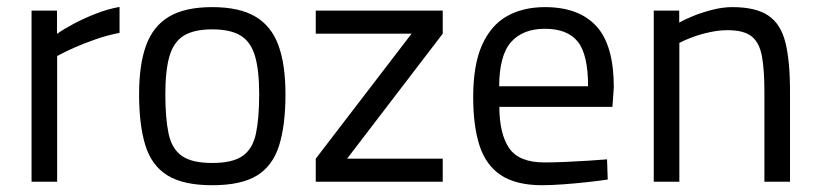

<svg xmlns="http://www.w3.org/2000/svg" viewBox="-20 -531 2395 561"><path d="M72.2 0V-500H146.6V-432Q165.2 -445.4 194.5 -461.1Q223.9 -476.8 259.2 -490.7Q294.5 -504.6 329.3 -510.8V-435Q294.9 -428.4 260.2 -416.4Q225.5 -404.4 196 -391.3Q166.5 -378.1 147 -367.3V0Z M600.2 10.2Q516.2 10.2 469.8 -18.2Q423.4 -46.6 404.9 -105.8Q386.4 -165 386.4 -255.8Q386.4 -342.4 407 -398.7Q427.6 -455 474.3 -482.6Q521 -510.2 600.2 -510.2Q679.4 -510.2 726.1 -482.6Q772.9 -455 793.5 -398.7Q814.1 -342.4 814.1 -255.8Q814.1 -165 795.5 -105.8Q777 -46.6 730.9 -18.2Q684.8 10.2 600.2 10.2ZM600.2 -54.8Q659.3 -54.8 688.8 -75.3Q718.3 -95.9 727.8 -140.5Q737.3 -185.1 737.3 -255.8Q737.3 -325.7 725.1 -367.2Q712.9 -408.7 683.1 -427Q653.4 -445.2 600.2 -445.2Q547.1 -445.2 517.3 -427Q487.5 -408.7 475.3 -367.2Q463.1 -325.7 463.1 -255.8Q463.1 -185.1 472.6 -140.5Q482.1 -95.9 511.6 -75.3Q541.1 -54.8 600.2 -54.8Z M902.6 0V-67.4L1182.6 -432.6H902.6V-500H1273.6V-432.6L994.2 -67.4H1273.6V0Z M1561.4 10.2Q1487 9.6 1443.4 -19.3Q1399.8 -48.2 1381.2 -105.4Q1362.6 -162.6 1362.6 -247.2Q1362.6 -342.2 1388.8 -400.1Q1415 -458 1461.9 -484.1Q1508.8 -510.2 1572.2 -510.2Q1671.4 -510.2 1722.4 -454.6Q1773.5 -399 1773.5 -275.8L1769.4 -218.7H1439Q1439.4 -139 1468 -97.7Q1496.7 -56.4 1570.5 -56.4Q1598.1 -56.4 1631.7 -57.9Q1665.3 -59.4 1697.9 -61.4Q1730.5 -63.4 1753.7 -65.4L1755.7 -6.4Q1731.7 -2.8 1697.5 1Q1663.2 4.8 1627.2 7.5Q1591.2 10.2 1561.4 10.2ZM1438.5 -278.9H1698.3Q1698.3 -372.1 1668 -409.5Q1637.7 -446.9 1572.2 -446.9Q1508 -446.9 1473.5 -408.4Q1439 -369.9 1438.5 -278.9Z M1890.2 0V-500H1964.6V-464.8Q1982 -475 2007.7 -485.2Q2033.5 -495.4 2063 -502.8Q2092.5 -510.2 2119.5 -510.2Q2188.3 -510.2 2224.8 -485.6Q2261.3 -461 2274.8 -407.2Q2288.3 -353.4 2288.3 -264.4V0H2213.5V-261.6Q2213.5 -327.7 2206.1 -367.4Q2198.7 -407 2175.8 -424.9Q2153 -442.8 2106.2 -442.8Q2080.2 -442.8 2053.2 -436.8Q2026.1 -430.9 2003.2 -422.4Q1980.3 -413.9 1965 -405.7V0Z"/></svg>

Font: Titillium Web
Style: Bold
Weight: 700
Designer: Mohamed Gaber, Accademia di Belle Arti di Urbino
Foundry: Kief Type Foundry, Accademia di Belle Arti di Urbino
Version: Version 3.000